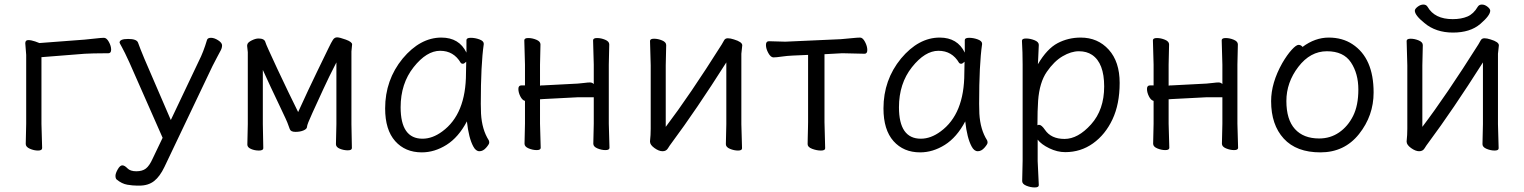

<svg xmlns="http://www.w3.org/2000/svg" viewBox="-20 -651 6690 843"><path d="M165 -1Q165 10 147 10Q129 10 111 2Q93 -6 93 -19L95 -108V-410L91 -461Q91 -475 104 -475Q117 -475 134.5 -469Q152 -463 153 -462L351 -477Q374 -479 399.5 -482Q425 -485 436.5 -485Q448 -485 458 -467Q468 -449 468 -433Q468 -417 455 -417H432Q390 -417 352 -415L162 -400V-107Z M505 -464Q505 -462 515.5 -443.5Q526 -425 548 -377L694 -46L650 46Q636 77 620.5 89Q605 101 578.5 101Q552 101 539.5 88Q527 75 517 75Q507 75 497 92.5Q487 110 487 121Q487 132 492 137Q515 156 539 160Q563 164 582 164H592Q631 164 656.5 144Q682 124 702 82L913 -361Q922 -379 933 -399.5Q944 -420 949.5 -430.5Q955 -441 955 -452Q955 -463 938 -474Q921 -485 906.5 -485Q892 -485 889 -476Q873 -422 853 -383L730 -124L614 -393Q594 -441 586 -464Q580 -480 542.5 -480Q505 -480 505 -464Z M1136 -1Q1136 10 1117 10Q1098 10 1082 3Q1066 -4 1066 -16L1068 -106V-422L1065 -450L1066 -456Q1068 -465 1085 -473.5Q1102 -482 1115 -482Q1128 -482 1135.5 -478Q1143 -474 1145 -466.5Q1147 -459 1160 -430.5Q1173 -402 1197.5 -349Q1222 -296 1246 -247Q1270 -198 1289 -159Q1335 -260 1372.5 -337Q1410 -414 1422.5 -440Q1435 -466 1442 -476.5Q1449 -487 1460 -487Q1471 -487 1498.5 -477Q1526 -467 1526 -456L1523 -425V-106L1525 -1Q1525 9 1507 9Q1489 9 1472 2Q1455 -5 1455 -18L1457 -106V-377Q1423 -311 1399.5 -259.5Q1376 -208 1352 -156Q1328 -104 1328 -94.5Q1328 -85 1313 -78.5Q1298 -72 1277 -72Q1256 -72 1252 -85L1245 -104Q1242 -115 1205.5 -191Q1169 -267 1134 -344V-106Z M1832 18Q1759 18 1715 -31.5Q1671 -81 1671 -175Q1671 -300 1748 -394Q1825 -486 1918 -486Q1996 -486 2028 -420V-475Q2028 -485 2047 -485Q2066 -485 2085 -478Q2104 -471 2104 -459V-457Q2091 -368 2091 -195Q2091 -179 2092 -152Q2096 -82 2126 -35Q2128 -31 2128 -24.5Q2128 -18 2114.5 -2.5Q2101 13 2085 13Q2069 13 2058 -8Q2038 -45 2030 -118Q1993 -48 1940.5 -15Q1888 18 1832 18ZM1835 -42Q1879 -42 1922 -74Q2026 -150 2026 -330Q2026 -355 2027 -380Q2018 -371 2012 -371Q2006 -371 2003 -375Q1972 -428 1912.5 -428Q1853 -428 1796 -356Q1739 -284 1739 -180Q1739 -42 1835 -42Z M2354 -2Q2354 8 2336.5 8Q2319 8 2301 0.5Q2283 -7 2283 -20L2285 -108V-208Q2273 -211 2264.5 -228Q2256 -245 2256 -260.5Q2256 -276 2269 -276H2285V-367L2282 -474Q2282 -484 2299.5 -484Q2317 -484 2335 -476.5Q2353 -469 2353 -456L2351 -367V-275Q2354 -276 2358 -276H2363L2517 -284Q2532 -285 2546.5 -287Q2561 -289 2570.5 -289Q2580 -289 2587 -282V-367L2584 -474Q2584 -484 2601.5 -484Q2619 -484 2637 -476.5Q2655 -469 2655 -456L2653 -367V-108L2656 -2Q2656 8 2638.5 8Q2621 8 2603 0.5Q2585 -7 2585 -20L2587 -108V-224H2518L2364 -216L2351 -215V-108Z M3238 0Q3238 10 3220.5 10Q3203 10 3185 2.5Q3167 -5 3167 -18L3169 -106V-377Q3035 -166 2930 -25Q2920 -12 2912.5 0.5Q2905 13 2889 13Q2873 13 2853.5 -1Q2834 -15 2834 -29V-31Q2837 -58 2837 -86V-364L2834 -471Q2834 -481 2851.5 -481Q2869 -481 2887 -473.5Q2905 -466 2905 -453L2903 -364V-94Q3007 -231 3149 -456Q3154 -464 3159 -473.5Q3164 -483 3175.5 -483Q3187 -483 3202 -478Q3239 -467 3239 -452L3235 -415V-106Z M3603 0Q3603 10 3584.5 10Q3566 10 3546 2.5Q3526 -5 3526 -18Q3526 -26 3526.5 -46.5Q3527 -67 3527.5 -87.5Q3528 -108 3528 -115V-410L3460 -407Q3436 -406 3412 -402.5Q3388 -399 3376 -399Q3364 -399 3353.5 -418Q3343 -437 3343 -453.5Q3343 -470 3356 -470L3428 -468L3672 -479Q3697 -481 3721 -483.5Q3745 -486 3756.5 -486Q3768 -486 3778 -467Q3788 -448 3788 -431.5Q3788 -415 3776 -415L3690 -417H3673L3600 -413V-115Z M4020 18Q3947 18 3903 -31.5Q3859 -81 3859 -175Q3859 -300 3936 -394Q4013 -486 4106 -486Q4184 -486 4216 -420V-475Q4216 -485 4235 -485Q4254 -485 4273 -478Q4292 -471 4292 -459V-457Q4279 -368 4279 -195Q4279 -179 4280 -152Q4284 -82 4314 -35Q4316 -31 4316 -24.5Q4316 -18 4302.5 -2.5Q4289 13 4273 13Q4257 13 4246 -8Q4226 -45 4218 -118Q4181 -48 4128.5 -15Q4076 18 4020 18ZM4023 -42Q4067 -42 4110 -74Q4214 -150 4214 -330Q4214 -355 4215 -380Q4206 -371 4200 -371Q4194 -371 4191 -375Q4160 -428 4100.5 -428Q4041 -428 3984 -356Q3927 -284 3927 -180Q3927 -42 4023 -42Z M4541 162Q4541 172 4523 172Q4505 172 4486.5 164.5Q4468 157 4468 144L4470 55V-368Q4470 -421 4467 -472Q4467 -482 4485 -482Q4503 -482 4522 -474.5Q4541 -467 4541 -454Q4541 -448 4540 -432Q4539 -416 4538.5 -398.5Q4538 -381 4537 -369Q4577 -437 4623.5 -461.5Q4670 -486 4725 -486Q4800 -486 4848 -433Q4896 -380 4896 -287Q4896 -194 4864.5 -127Q4833 -60 4779 -21.5Q4725 17 4657 17Q4622 17 4587 0Q4552 -17 4536 -38V56ZM4568 -81Q4595 -41 4654 -41Q4713 -41 4770.5 -105Q4828 -169 4828 -271.5Q4828 -374 4775 -410Q4751 -426 4717 -426Q4683 -426 4645.5 -404Q4608 -382 4576 -335.5Q4544 -289 4538 -209Q4535 -167 4535 -101Q4539 -103 4542 -103Q4553 -103 4568 -81Z M5114 -2Q5114 8 5096.5 8Q5079 8 5061 0.5Q5043 -7 5043 -20L5045 -108V-208Q5033 -211 5024.5 -228Q5016 -245 5016 -260.5Q5016 -276 5029 -276H5045V-367L5042 -474Q5042 -484 5059.5 -484Q5077 -484 5095 -476.5Q5113 -469 5113 -456L5111 -367V-275Q5114 -276 5118 -276H5123L5277 -284Q5292 -285 5306.5 -287Q5321 -289 5330.5 -289Q5340 -289 5347 -282V-367L5344 -474Q5344 -484 5361.5 -484Q5379 -484 5397 -476.5Q5415 -469 5415 -456L5413 -367V-108L5416 -2Q5416 8 5398.5 8Q5381 8 5363 0.5Q5345 -7 5345 -20L5347 -108V-224H5278L5124 -216L5111 -215V-108Z M5561 -207Q5561 -287 5610 -374Q5631 -410 5651 -432Q5671 -454 5681.5 -454Q5692 -454 5699 -445Q5754 -486 5814 -486Q5874 -486 5918 -457Q6011 -396 6011 -245Q6011 -143 5947 -62.5Q5883 18 5777.5 18Q5672 18 5616.5 -42.5Q5561 -103 5561 -207ZM5772 -43Q5821 -43 5859.5 -69.5Q5898 -96 5921 -142Q5944 -188 5944 -258Q5944 -328 5911.5 -377Q5879 -426 5806 -426Q5733 -426 5680.5 -357.5Q5628 -289 5628 -207.5Q5628 -126 5665.5 -84.5Q5703 -43 5772 -43Z M6560 0Q6560 10 6542.5 10Q6525 10 6507 2.5Q6489 -5 6489 -18L6491 -106V-377Q6357 -166 6252 -25Q6242 -12 6234.5 0.5Q6227 13 6211 13Q6195 13 6175.5 -1Q6156 -15 6156 -29V-31Q6159 -58 6159 -86V-364L6156 -471Q6156 -481 6173.5 -481Q6191 -481 6209 -473.5Q6227 -466 6227 -453L6225 -364V-94Q6329 -231 6471 -456Q6476 -464 6481 -473.5Q6486 -483 6497.5 -483Q6509 -483 6524 -478Q6561 -467 6561 -452L6557 -415V-106ZM6234 -550Q6192 -584 6192 -604Q6192 -612 6204.5 -621.5Q6217 -631 6229.5 -631Q6242 -631 6248 -621Q6279 -567 6358 -567Q6396 -567 6423 -578.5Q6450 -590 6468 -621Q6474 -631 6486.5 -631Q6499 -631 6511 -621.5Q6523 -612 6523 -604Q6523 -583 6479 -545.5Q6435 -508 6359.5 -508Q6284 -508 6234 -550Z"/></svg>

Font: LXGW WenKai TC
Style: Regular
Weight: 400
Designer: LXGW / Fontworks Inc.
Foundry: LXGW / Fontworks Inc.
Version: Version 1.330